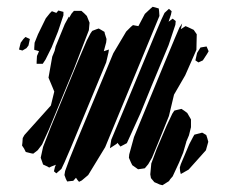

<svg xmlns="http://www.w3.org/2000/svg" viewBox="-20 -579 679 566"><path d="M443 -515 290 -145 240 -63 221 -47 213 -43 208 -49 204 -55 196 -46 186 -45 178 -44 174 -52 170 -63 172 -75 186 -113 205 -160 314 -422 352 -486 366 -500 372 -505 377 -504 388 -502 407 -538 423 -553 430 -559 438 -557 448 -554 449 -546 450 -532ZM477 -446 427 -326 394 -245 354 -157 335 -147 326 -158 324 -155 304 -142 305 -148 308 -167 338 -239 438 -480 456 -522 465 -541 478 -553 486 -546 484 -536 477 -515 489 -524 498 -517 497 -506ZM151 -486 132 -439 114 -403 106 -391H96H88V-397L89 -414L95 -428L89 -430L81 -432V-438L82 -453L92 -478L115 -525L127 -540L133 -546L146 -541L147 -542L152 -548L167 -544V-534ZM242 -490 198 -376 124 -197 104 -153 91 -136 78 -126 72 -127 56 -131 51 -141 45 -150 46 -158 47 -172 52 -181 130 -268 140 -309 136 -319 123 -350 134 -412 141 -429 144 -442 171 -508 183 -530 184 -527 191 -539 198 -547H209H220L228 -540L236 -532L244 -512ZM559 -432 526 -357 493 -300 478 -237 445 -155 428 -114 417 -95 407 -83 401 -82 387 -80 380 -85 370 -92 366 -100 360 -114 361 -124 375 -175 464 -391 492 -458 494 -463 509 -498 517 -510 515 -501 513 -493 527 -502 534 -499 551 -491 560 -478ZM293 -395 189 -144 170 -100 161 -81 146 -68 139 -74 142 -87 145 -94 144 -93 131 -88 125 -85 120 -88 107 -94 105 -100 100 -114 107 -146 130 -205 210 -399 236 -460 247 -481 252 -488 265 -493 271 -495 278 -491 288 -485 289 -480 294 -464 293 -454 286 -428 301 -433 300 -425ZM68 -464 64 -445 58 -437 46 -430 36 -433 38 -441 41 -453 49 -464 55 -470ZM556 -401 561 -423 571 -439 589 -442 595 -428 591 -421 578 -401 565 -395ZM508 -100 489 -59 482 -51 478 -45 459 -33 451 -35 435 -42 425 -54 423 -65 426 -97 442 -140 471 -208 488 -244 494 -253 502 -255 515 -258 524 -252 532 -246 543 -227V-219V-204L537 -180L529 -161V-160L520 -129ZM587 -136 536 -79 513 -66 511 -74 510 -85 513 -95 538 -154 549 -175 553 -182 576 -188 588 -181 591 -172 594 -161Z"/></svg>

Font: Rubik Marker Hatch
Style: Regular
Weight: 400
Designer: Hubert and Fischer, NaN
Foundry: Hubert & Fischer, NaN
Version: Version 2.200